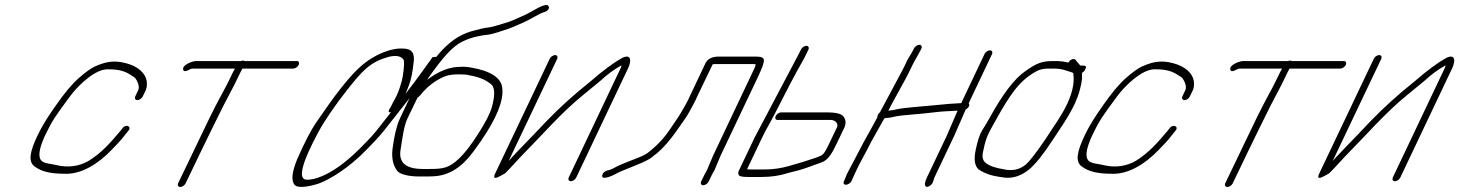

<svg xmlns="http://www.w3.org/2000/svg" viewBox="-20 -709 5829 767"><path d="M550.4 -324 562.3 -349C565.9 -357 567.4 -368 566.5 -381C562.8 -417 530.4 -444 485.2 -456C443.7 -467 410.7 -467 358.1 -443C341.5 -435 320.8 -420 295.8 -398C269.9 -376 237.9 -338 201.1 -285C177 -250 153.6 -217 130.1 -168C100.5 -106 89.3 -61 121.3 -42C145.6 -24 182.7 -15 233.7 -15C306.2 -10 375.3 -58 424.5 -109C448.4 -134 457.9 -142 483.3 -175L493.1 -187C507.8 -205 481 -215 469 -196L459.2 -184C419.3 -137 386.3 -99 335.2 -67C295.9 -44 251 -38 202.8 -50C196.4 -52 185.8 -53 170.7 -56C155.7 -59 146.2 -64 142.4 -71C130.5 -90 141.2 -127 160.1 -168C189.4 -229 199.8 -243 261.1 -326C275.1 -345 293.1 -364 312.8 -382C354.5 -419 388.5 -435 418.6 -432C451.6 -432 479.4 -425 501.6 -410C505.7 -407 510.7 -404 515.8 -401C524.2 -396 540.4 -365 532.3 -349L520.4 -324C516.9 -316 520.7 -309 528.7 -309C536.7 -309 546.9 -316 550.4 -324Z M721.7 23 777.4 -93C809.9 -161 842.8 -227 872.7 -287C894.3 -330 911.5 -359 929.8 -398C936.9 -414 943.7 -426 948.5 -435H1151.5C1159.5 -435 1169.8 -442 1173.3 -450C1176.8 -458 1174 -465 1166 -465H957C955.3 -466 953.7 -467 950.7 -467C947.7 -467 945.3 -466 942 -465H762C749 -465 708.3 -450 711.6 -432C714.9 -414 739.5 -435 747.5 -435H918.5C913.7 -426 906.9 -414 900.2 -399C893.4 -384 880.2 -358 859.2 -320C838.2 -282 801.4 -207 747.4 -93L691.7 23C688.2 31 692 38 700 38C708 38 718.2 31 721.7 23Z M1708.2 -481C1683 -446 1654.1 -405 1619.7 -360C1611.7 -349 1604 -340 1600.2 -334C1602.4 -339 1605.7 -349 1611.5 -363C1625 -397 1628.4 -426 1631.7 -455C1639 -495 1625.7 -515 1590.7 -515C1562.9 -517 1527.9 -509 1487.2 -489C1428.3 -459 1390.3 -418 1335.1 -348C1314 -321 1282.2 -277 1241.2 -217C1221.9 -188 1196.5 -140 1167.2 -73C1145 -19 1142.5 15 1158.4 31C1170.1 41 1198.7 40 1244.9 27C1262.1 22 1286 11 1317.1 -8C1348.1 -27 1381.9 -52 1417.8 -85C1461.9 -128 1495.1 -163 1515.5 -189L1597.3 -293C1666.3 -380 1713.5 -442 1736.6 -477C1737.9 -479 1739.2 -481 1740.4 -483ZM1541.4 -260 1485.5 -189C1454.2 -149 1386.1 -84 1368.9 -71C1325.5 -34 1259.3 9 1206.3 9C1168.3 9 1183.8 -55 1252.1 -182C1278.4 -230 1317.5 -287 1369.2 -353C1413 -408 1444.4 -445 1488.7 -466C1508.4 -475 1515 -476 1532.8 -482C1563.2 -489 1581.7 -485 1591.8 -471C1598.2 -462 1589.6 -401 1585.1 -386C1579.7 -368 1573.3 -342 1558.8 -316C1549.1 -299 1544.1 -288 1540.7 -281L1534.4 -271C1530.9 -264 1532.4 -260 1541.4 -260Z M1647.9 -319C1652.8 -322 1655.4 -324 1657.4 -327C1677.3 -352 1698.3 -371 1720.7 -385C1756.7 -407 1773.3 -412 1816.3 -412C1832.3 -412 1846 -411 1856 -408C1891.1 -402 1918.6 -391 1936.9 -376C1957.4 -365 1959.3 -333 1944.8 -281C1937.9 -256 1919.6 -220 1890 -174C1860.5 -128 1835.4 -96 1815.3 -77C1774 -38 1752.8 -34 1694.8 -34H1668.8C1600.8 -34 1571 -60 1580.4 -112C1585.3 -140 1591.6 -201 1607.3 -235ZM1686.3 -390C1694.4 -403 1709.1 -424 1732.5 -454C1756 -484 1777.6 -508 1799 -525C1831.2 -551 1879.6 -565 1926.2 -570C1948.9 -572 1989.6 -587 2010.8 -594C2032 -601 2059.5 -615 2079 -623C2095.2 -630 2137.4 -656 2149.4 -659C2165.6 -663 2180.4 -675 2169.2 -687C2163.1 -693 2141.9 -686 2104.9 -664C2094 -658 2085.5 -653 2076.2 -649C2059 -642 2027.9 -626 2010.3 -621C1991.8 -616 1951 -601 1929.4 -599C1909.8 -597 1898.5 -593 1877.9 -588C1828.1 -576 1790.2 -554 1747.3 -510C1732.5 -495 1707.1 -462 1669 -411C1655.3 -393 1634.9 -357 1610.4 -305L1577.3 -235C1564.4 -207 1554.8 -167 1548 -114C1543.7 -78 1550.2 -48 1567.2 -26C1578.1 -13 1610.3 -4 1655.3 -4H1681.3C1691.3 -4 1702.3 -4 1714.6 -5C1773.5 -8 1826 -41 1872.2 -105C1884.3 -121 1894 -136 1902.8 -148C1963.9 -237 1992.1 -307 1986.6 -356C1983.5 -397 1942.4 -425 1862.8 -439C1846.8 -442 1832.1 -443 1817.8 -442C1775.8 -442 1732.4 -425 1686.3 -390Z M2175.9 -474 1957.7 -15C1948.1 6 1957.8 7 1987.5 -11C1991.1 -13 1994.7 -15 1997.1 -16C2008.5 -27 2020.6 -40 2034.4 -55C2065.1 -89 2098.6 -122 2131.6 -157L2184 -212C2225.6 -255 2266 -294 2307.7 -328C2349.5 -362 2372.5 -381 2379.4 -387C2406.3 -412 2433.6 -432 2462.6 -448C2462.7 -445 2461.1 -440 2458.5 -435L2252 0C2248.5 8 2252.3 15 2260.3 15C2268.3 15 2278.5 8 2282 0L2488.5 -435C2503 -465 2502.5 -495 2466.1 -478C2433.4 -460 2389.3 -428 2335.5 -381C2272.7 -331 2215.2 -279 2163.1 -225L2110.8 -170C2073.4 -131 2039.7 -97 2011.9 -66L2205.9 -474C2209.4 -482 2205.6 -489 2197.6 -489C2189.6 -489 2179.4 -482 2175.9 -474Z M2810.9 16 2825.1 -13C2827.7 -18 2830.3 -23 2834.2 -29L2858.5 -87L3011.3 -409C3024.2 -437 3031.2 -456 3031.7 -467C3032.1 -478 3022.7 -483 3000.7 -483H2851.7C2824.7 -483 2806.9 -474 2798.5 -457L2735.4 -324C2726.8 -303 2715.4 -286 2703.5 -264C2689.9 -240 2667.4 -210 2653.4 -188C2631 -155 2601.2 -124 2565.7 -97C2556.5 -90 2535.6 -81 2503.8 -69C2472 -57 2448.9 -47 2436.6 -40C2424.4 -33 2413.2 -29 2405.9 -28C2394.9 -25 2387.7 -18 2385.8 -9C2380.9 13 2424.9 -6 2439.4 -14C2451.6 -21 2467.9 -28 2486.1 -35C2537.4 -55 2568.8 -69 2582 -79C2589.9 -85 2597.1 -92 2604.7 -97C2630.6 -119 2655.8 -148 2681.2 -184C2706.6 -220 2724.5 -245 2731.9 -259C2744.5 -283 2756.5 -302 2765.4 -324L2826.9 -452C2830.2 -453 2834.2 -453 2837.2 -453H2986.2C2991.2 -453 2995.2 -453 2998.9 -452C2999 -449 2996.4 -444 2994.2 -437L2828.5 -87L2804.5 -30C2800.3 -23 2797.7 -18 2795.1 -13L2780.9 16C2777.4 24 2781.2 31 2789.2 31C2797.2 31 2807.4 24 2810.9 16Z M3078.5 -245C3074.9 -237 3077.7 -230 3085.7 -230H3268.7H3299.7C3316.4 -229 3331.3 -216 3322.9 -199L3290.7 -132C3281.1 -111 3273.3 -99 3268.7 -94C3258.2 -83 3233.7 -78 3217.8 -72C3207.5 -68 3178.7 -59 3132.5 -46C3100.7 -37 3068.1 -32 3036.1 -32H2984.1C2976.1 -32 2969.1 -32 2964.4 -33L3024.3 -159C3042 -196 3050.1 -206 3075.9 -256C3117.6 -337 3150.4 -403 3192.5 -476L3209.6 -511C3213.1 -519 3209.3 -526 3201.3 -526C3193.3 -526 3183.1 -519 3179.6 -511L3173.8 -499L2994.3 -159L2931.5 -27C2928.3 -20 2928.4 -14 2931.8 -9C2935.3 -4 2946.6 -2 2969.6 -2H3021.6C3059.6 -2 3095.2 -7 3128.7 -18C3158.9 -25 3187.4 -33 3211.3 -42C3235.1 -51 3252 -57 3261 -60C3288.5 -68 3305.9 -101 3320.7 -132L3352.9 -199C3360 -215 3359.4 -229 3351.2 -241C3344.3 -254 3322.2 -260 3283.2 -260H3100.2C3092.2 -260 3082 -253 3078.5 -245Z M3630.8 -515 3627.9 -509C3617 -487 3604.6 -473 3597.2 -453L3586.3 -431L3495.5 -261C3491.6 -258 3489.3 -254 3487.4 -251C3485.4 -248 3484.5 -245 3485.5 -242C3476.5 -223 3441.2 -162 3431.2 -143L3363.4 -14C3359.6 -5 3357.4 2 3354.8 7L3351.6 14C3347.7 23 3350.8 29 3358.8 29C3366.8 29 3377.7 23 3381.6 14L3384.8 7C3387.4 2 3390.9 -6 3394.7 -15C3413 -57 3439.3 -99 3459.9 -142L3510.4 -232C3513.3 -238 3517.3 -238 3525.3 -238C3531.3 -238 3540.9 -240 3553.8 -243C3566.8 -246 3588.7 -249 3618.4 -251C3648 -253 3684.3 -257 3727.8 -262C3752.8 -265 3782.8 -265 3805.4 -267L3760.9 -164L3683.3 -1C3674.3 18 3672.5 30 3677.9 35C3683.4 40 3690.3 37 3699.8 29C3708 22 3709.5 8 3713.3 -1L3791.2 -165L3838 -272C3849.9 -278 3855.7 -290 3849.6 -296L3942.9 -493C3946.4 -501 3942.6 -508 3934.6 -508C3926.6 -508 3916.4 -501 3912.9 -493L3819.9 -297C3782.3 -295 3765 -294 3717.4 -289C3669.8 -284 3588.2 -279 3561 -272C3549.1 -269 3540.7 -268 3536.7 -268C3532.7 -268 3529.4 -267 3528.1 -266C3545.5 -302 3597.3 -390 3616.3 -431L3627.5 -454L3657.9 -509L3660.8 -515C3664.4 -523 3660.6 -530 3652.6 -530C3644.6 -530 3634.4 -523 3630.8 -515Z M4267.5 -416C4273.6 -375 4262 -329 4234.3 -276C4221.7 -252 4196 -212 4158.3 -156C4120.6 -100 4093.6 -65 4075.8 -50C4051.8 -31 4021.9 -25 3988.4 -33C3957 -38 3932.5 -46 3916.7 -59C3904.8 -69 3901.9 -85 3908.5 -109C3920.1 -168 3932.5 -182 3961.3 -235C3987.2 -282 4009.2 -317 4028.1 -342C4054.8 -379 4086.7 -407 4123.7 -426C4135.6 -432 4150.5 -435 4168.5 -435H4189.5C4206.5 -435 4221.9 -433 4236.3 -428C4247.1 -424 4269.5 -419 4267.5 -416ZM4183 -465C4143 -465 4120.2 -456 4077.7 -426C4033.2 -396 3985.3 -333 3933.3 -238C3923.9 -221 3913.5 -204 3903.4 -188C3893.4 -172 3884.8 -145 3877.5 -109C3870.1 -73 3873.2 -48 3888.4 -33C3909.7 -18 3936.5 -8 3968.9 -3L3997.7 1C4030.1 3 4061.5 -8 4091.1 -32C4117.1 -54 4148.4 -93 4185.4 -150C4226.3 -213 4274.6 -277 4293.7 -350C4304 -389 4302.5 -397 4302.2 -418C4308.1 -421 4312.7 -426 4315.6 -432C4320.8 -442 4318.3 -447 4308.3 -447H4296.3C4294.6 -448 4290.2 -453 4283.8 -461L4276.6 -470C4270.8 -477 4254.2 -472 4248.1 -459C4230.4 -463 4216 -465 4207 -465Z M4733.4 -324 4745.3 -349C4748.9 -357 4750.4 -368 4749.5 -381C4745.8 -417 4713.4 -444 4668.2 -456C4626.7 -467 4593.7 -467 4541.1 -443C4524.5 -435 4503.8 -420 4478.8 -398C4452.9 -376 4420.9 -338 4384.1 -285C4360 -250 4336.6 -217 4313.1 -168C4283.5 -106 4272.3 -61 4304.3 -42C4328.6 -24 4365.7 -15 4416.7 -15C4489.2 -10 4558.3 -58 4607.5 -109C4631.4 -134 4640.9 -142 4666.3 -175L4676.1 -187C4690.8 -205 4664 -215 4652 -196L4642.2 -184C4602.3 -137 4569.3 -99 4518.2 -67C4478.9 -44 4434 -38 4385.8 -50C4379.4 -52 4368.8 -53 4353.7 -56C4338.7 -59 4329.2 -64 4325.4 -71C4313.5 -90 4324.2 -127 4343.1 -168C4372.4 -229 4382.8 -243 4444.1 -326C4458.1 -345 4476.1 -364 4495.8 -382C4537.5 -419 4571.5 -435 4601.6 -432C4634.6 -432 4662.4 -425 4684.6 -410C4688.7 -407 4693.7 -404 4698.8 -401C4707.2 -396 4723.4 -365 4715.3 -349L4703.4 -324C4699.9 -316 4703.7 -309 4711.7 -309C4719.7 -309 4729.9 -316 4733.4 -324Z M4904.7 23 4960.4 -93C4992.9 -161 5025.8 -227 5055.7 -287C5077.3 -330 5094.5 -359 5112.8 -398C5119.9 -414 5126.7 -426 5131.5 -435H5334.5C5342.5 -435 5352.8 -442 5356.3 -450C5359.8 -458 5357 -465 5349 -465H5140C5138.3 -466 5136.7 -467 5133.7 -467C5130.7 -467 5128.3 -466 5125 -465H4945C4932 -465 4891.3 -450 4894.6 -432C4897.9 -414 4922.5 -435 4930.5 -435H5101.5C5096.7 -426 5089.9 -414 5083.2 -399C5076.4 -384 5063.2 -358 5042.2 -320C5021.2 -282 4984.4 -207 4930.4 -93L4874.7 23C4871.2 31 4875 38 4883 38C4891 38 4901.2 31 4904.7 23Z M5467.9 -474 5249.7 -15C5240.1 6 5249.8 7 5279.5 -11C5283.1 -13 5286.7 -15 5289.1 -16C5300.5 -27 5312.6 -40 5326.4 -55C5357.1 -89 5390.6 -122 5423.6 -157L5476 -212C5517.6 -255 5558 -294 5599.7 -328C5641.5 -362 5664.5 -381 5671.4 -387C5698.3 -412 5725.6 -432 5754.6 -448C5754.7 -445 5753.1 -440 5750.5 -435L5544 0C5540.5 8 5544.3 15 5552.3 15C5560.3 15 5570.5 8 5574 0L5780.5 -435C5795 -465 5794.5 -495 5758.1 -478C5725.4 -460 5681.3 -428 5627.5 -381C5564.7 -331 5507.2 -279 5455.1 -225L5402.8 -170C5365.4 -131 5331.7 -97 5303.9 -66L5497.9 -474C5501.4 -482 5497.6 -489 5489.6 -489C5481.6 -489 5471.4 -482 5467.9 -474Z"/></svg>

Font: MewTooHand
Style: UltIta
Weight: 400
Designer: Mew Too, Robert Jablonski
Version: Version 0.77